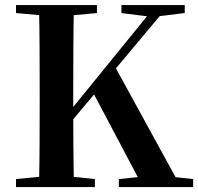

<svg xmlns="http://www.w3.org/2000/svg" viewBox="-20 -761 807 781"><path d="M138.6 0Q140.6 -85.2 141 -171.8Q141.4 -258.5 141.4 -346.1V-393.6Q141.4 -481.3 141 -567.7Q140.6 -654.1 138.6 -740.5H280.6Q278.9 -655.6 278.4 -568.4Q277.9 -481.3 277.9 -393.6V-314.3Q277.9 -246.9 278.4 -166.8Q278.9 -86.6 280.6 0ZM45.1 0V-32.6L198.2 -47.3H225.2L366 -32.6V0ZM45.1 -707.9V-740.5H374.3V-707.9L225.2 -694.2H198.2ZM463.4 0V-32.6L605.9 -47.3H628.5L765.7 -32.6V0ZM474 -707.9V-740.5H731.4V-707.9L619.9 -694.2L592.4 -692.9ZM206.2 -190.2 203.7 -255.1H221.6L244.9 -285.3L615 -740.5H667.3ZM561.9 0 355.8 -389.9 445.2 -494.7 716.2 0Z"/></svg>

Font: Source Han Serif JP VF
Style: Regular
Weight: 250
Designer: Ryoko NISHIZUKA 西塚涼子 (kana & ideographs); Frank Grießhammer (Latin, Greek & Cyrillic); Wenlong ZHANG 张文龙 (bopomofo); San
Foundry: Adobe
Version: Version 2.001;hotconv 1.1.0;makeotfexe 2.6.0